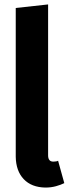

<svg xmlns="http://www.w3.org/2000/svg" viewBox="-20 -829 317 866"><path d="M185 17Q210 17 232 11Q254 5 270 -3L242 -104Q239 -102 233 -101Q228 -100 221 -100Q208 -100 203 -107Q197 -114 197 -128V-809L51 -793V-122Q52 -58 87 -21Q122 16 185 17Z"/></svg>

Font: Glow Sans SC Compressed
Style: Bold
Weight: 700
Width: 2
Designer: Ryoko NISHIZUKA (kana, bopomofo & ideographs); Paul D. Hunt (Latin, Greek & Cyrillic); Sandoll Communications, Soo-young
Version: Version 0.93